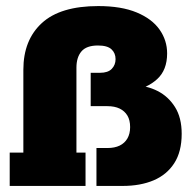

<svg xmlns="http://www.w3.org/2000/svg" viewBox="-20 -613 643 633"><path d="M384 0H298V-125H334Q358 -125 374.5 -133Q391 -141 400 -156.5Q409 -172 409 -194Q409 -217 400 -232Q391 -247 374.5 -255Q358 -263 334 -263H279V-373H310Q336 -373 348.5 -386Q361 -399 361 -418Q361 -438 347.5 -450.5Q334 -463 303 -463Q265 -463 248.5 -443.5Q232 -424 232 -390V-110H262V0H12V-110H57V-383Q57 -481 118 -537Q179 -593 304 -593Q380 -593 430.5 -572Q481 -551 506 -515.5Q531 -480 531 -437Q531 -382 498 -352Q465 -322 415 -314L425 -331Q464 -331 499.5 -313Q535 -295 557 -260Q579 -225 579 -172Q579 -113 554.5 -75Q530 -37 486.5 -18.5Q443 0 384 0Z"/></svg>

Font: Rokkitt Black
Style: Regular
Weight: 900
Designer: Vernon Adams
Foundry: Vernon Adams
Version: Version 3.103